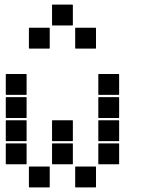

<svg xmlns="http://www.w3.org/2000/svg" viewBox="-20 -815 640 830"><path d="M207 -795H293Q295 -795 295 -793V-707Q295 -705 293 -705H207Q205 -705 205 -707V-793Q205 -795 207 -795ZM307 -695H393Q395 -695 395 -693V-607Q395 -605 393 -605H307Q305 -605 305 -607V-693Q305 -695 307 -695ZM107 -695H193Q195 -695 195 -693V-607Q195 -605 193 -605H107Q105 -605 105 -607V-693Q105 -695 107 -695ZM407 -495H493Q495 -495 495 -493V-407Q495 -405 493 -405H407Q405 -405 405 -407V-493Q405 -495 407 -495ZM7 -495H93Q95 -495 95 -493V-407Q95 -405 93 -405H7Q5 -405 5 -407V-493Q5 -495 7 -495ZM407 -395H493Q495 -395 495 -393V-307Q495 -305 493 -305H407Q405 -305 405 -307V-393Q405 -395 407 -395ZM7 -395H93Q95 -395 95 -393V-307Q95 -305 93 -305H7Q5 -305 5 -307V-393Q5 -395 7 -395ZM407 -295H493Q495 -295 495 -293V-207Q495 -205 493 -205H407Q405 -205 405 -207V-293Q405 -295 407 -295ZM207 -295H293Q295 -295 295 -293V-207Q295 -205 293 -205H207Q205 -205 205 -207V-293Q205 -295 207 -295ZM7 -295H93Q95 -295 95 -293V-207Q95 -205 93 -205H7Q5 -205 5 -207V-293Q5 -295 7 -295ZM407 -195H493Q495 -195 495 -193V-107Q495 -105 493 -105H407Q405 -105 405 -107V-193Q405 -195 407 -195ZM207 -195H293Q295 -195 295 -193V-107Q295 -105 293 -105H207Q205 -105 205 -107V-193Q205 -195 207 -195ZM7 -195H93Q95 -195 95 -193V-107Q95 -105 93 -105H7Q5 -105 5 -107V-193Q5 -195 7 -195ZM307 -95H393Q395 -95 395 -93V-7Q395 -5 393 -5H307Q305 -5 305 -7V-93Q305 -95 307 -95ZM107 -95H193Q195 -95 195 -93V-7Q195 -5 193 -5H107Q105 -5 105 -7V-93Q105 -95 107 -95Z"/></svg>

Font: Pixel Panel Black
Style: Regular
Weight: 900
Monospace: yes
Designer: Óliver Lalan
Foundry: Óliver Lalan
Version: Version 1.000; ttfautohint (v1.8.4.7-5d5b-dirty);gftools[0.9